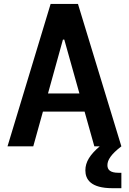

<svg xmlns="http://www.w3.org/2000/svg" viewBox="-20 -750 660 984"><path d="M602 0 379.5 -730H239.5L18.5 0H150.5L200 -178H413.5L463.5 0H491C441.5 42.5 417.5 79.5 417.5 123C417.5 169 444.5 214.5 556.5 214.5H602V135.5H587.5C544.5 135.5 530.5 120 530.5 96.5C530.5 70.5 548.5 41 602 0ZM226 -271 302.5 -547H309.5L387 -271Z"/></svg>

Font: Monaspace Argon SemiBold
Style: Regular
Weight: 600
Designer: Riley Cran & the Lettermatic Team
Foundry: Lettermatic
Version: Version 1.000 (Monaspace Argon)